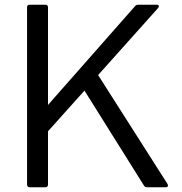

<svg xmlns="http://www.w3.org/2000/svg" viewBox="-20 -771 775 816"><path d="M95 13V-740Q95 -751 107 -751H172Q184 -751 184 -740V-325L555 -746Q559 -751 569 -751H646Q653 -751 654.5 -746.5Q656 -742 652 -737L397 -452L692 11Q694 15 694 17Q694 25 684 25H605Q596 25 592 18L339 -386L184 -213V13Q184 25 172 25H107Q95 25 95 13Z"/></svg>

Font: LINE Seed JP_TTF Regular
Style: Regular
Weight: 400
Designer: LINE & Fontrix & Fontworks
Version: Version 1.002